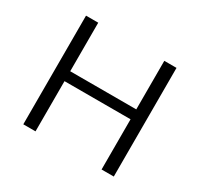

<svg xmlns="http://www.w3.org/2000/svg" viewBox="-141 -833 1047 1007"><g transform="rotate(30 383.0 -329.0)"><path d="M583 0V-658H657V0ZM109 0V-658H183V0ZM134 -304V-364H633V-304Z"/></g></svg>

Font: Ysabeau Office
Style: Regular
Weight: 400
Designer: Christian Thalmann (Catharsis Fonts)
Version: Version 2.001;gftools[0.9.30]; featfreeze: tnum,lnum,ss02